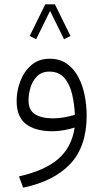

<svg xmlns="http://www.w3.org/2000/svg" viewBox="-20 -595 470 874"><path d="M300.8 -431.2 271.5 -416.5 208 -545.4 144.5 -416.5 115.2 -431.2 186 -575.2H230ZM374.5 -68.8Q374.5 71.8 300 150.9Q225.6 230 85.4 259.3L66.4 208Q185.1 181.2 245.8 127.9Q306.6 74.7 319.8 -14.2Q297.4 -7.3 271 -2.4Q244.6 2.4 219.2 2.4Q141.1 2.4 98.4 -30.3Q55.7 -63 55.7 -135.3Q55.7 -182.1 72.8 -226.3Q89.8 -270.5 123.3 -299.1Q156.7 -327.6 206.1 -327.6Q252.9 -327.6 285.2 -304.4Q317.4 -281.2 337.2 -243.2Q356.9 -205.1 365.7 -159.4Q374.5 -113.8 374.5 -68.8ZM221.7 -56.2Q246.6 -56.2 272 -60.8Q297.4 -65.4 320.8 -72.3Q318.8 -121.6 308.1 -166.7Q297.4 -211.9 272.7 -240.5Q248 -269 205.1 -269Q169.9 -269 148.9 -248Q127.9 -227.1 118.9 -196.8Q109.9 -166.5 109.9 -138.2Q109.9 -93.3 139.9 -74.7Q169.9 -56.2 221.7 -56.2Z"/></svg>

Font: Vazirmatn FD NL ExtraLight
Style: Regular
Weight: 200
Designer: Saber Rastikerdar
Foundry: Saber Rastikerdar
Version: Version 33.003